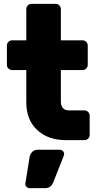

<svg xmlns="http://www.w3.org/2000/svg" viewBox="-20 -730 514 1000"><path d="M16 0ZM340 -155H420Q431 -155 439 -147Q447 -139 447 -128V-27Q447 -16 439 -8Q431 0 420 0H325Q230 0 173.5 -53Q117 -106 117 -197V-365H43Q32 -365 24 -373Q16 -381 16 -392V-493Q16 -504 24 -512Q32 -520 43 -520H117V-683Q117 -694 125 -702Q133 -710 144 -710H270Q281 -710 289 -702Q297 -694 297 -683V-520H410Q421 -520 429 -512Q437 -504 437 -493V-392Q437 -381 429 -373Q421 -365 410 -365H297V-203Q297 -155 340 -155ZM177 50H292Q301 50 307.5 56.5Q314 63 314 72Q314 76 313 79L258 218Q246 250 215 250H134Q125 250 118.5 243.5Q112 237 112 228V226L134 89Q137 73 147.5 61.5Q158 50 177 50Z"/></svg>

Font: Hezaedrus
Style: Bold
Weight: 700
Designer: Hubert & Fischer
Foundry: Hubert & Fischer
Version: Version 1.10;September 3, 2019;FontCreator 11.5.0.2425 64-bi